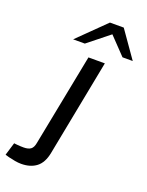

<svg xmlns="http://www.w3.org/2000/svg" viewBox="-304 -819 850 1111"><g transform="rotate(20 121.0 -263.0)"><path d="M-132 190 -108 111 -90 113Q-80 114 -69 114.5Q-58 115 -49 115Q-20 115 -5 104Q10 93 15 64L126 -503H227L112 90Q100 153 63.5 181Q27 209 -30 209Q-48 209 -68 205.5Q-88 202 -108 197ZM311 -571 197 -690 174 -735H259L374 -571ZM7 -571 174 -735H259L223 -686L79 -571Z"/></g></svg>

Font: REM
Style: Italic
Weight: 400
Italic angle: -11°
Designer: Octavio Pardo
Foundry: Ashler Design
Version: Version 1.005;gftools[0.9.28]